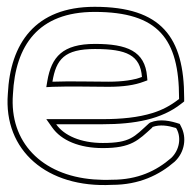

<svg xmlns="http://www.w3.org/2000/svg" viewBox="-20 -519 577 564"><path d="M3 -243C-10 -77 118 34 309 24C389 24 448 -5 493 -44C523 -72 529 -115 512 -147L508 -155C481 -164 450 -171 421 -159L417 -156C374 -117 363 -99 282 -99C217 -99 168 -121 145 -154H280C377 -154 455 -169 512 -214L521 -221V-231C521 -410 454 -499 258 -499C83 -499 10 -391 3 -243ZM18 -242C25 -385 92 -484 258 -484C446 -484 506 -404 506 -231V-228L503 -226C481 -209 457 -196 428 -187C386 -174 337 -169 280 -169H116L133 -145C160 -106 214 -84 282 -84C366 -84 386 -107 427 -144L428 -146C450 -154 474 -150 497 -143L499 -140C513 -114 507 -78 483 -55C439 -17 385 9 309 9H308C289 10 272 9 255 8C102 -4 7 -102 18 -242ZM116 -263 135 -264C189 -266 246 -264 298 -264C342 -264 376 -269 402 -279L413 -283L412 -294C406 -369 353 -390 259 -390C164 -390 131 -352 119 -281ZM134 -279C145 -345 169 -375 259 -375C352 -375 392 -357 397 -293C374 -284 341 -279 298 -279C246 -279 189 -281 134 -279Z"/></svg>

Font: Snowfall
Style: BlkOl
Weight: 900
Designer: Jasper
Foundry: Cannot Into Space Fonts
Version: Version 0.9